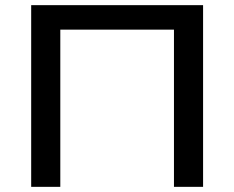

<svg xmlns="http://www.w3.org/2000/svg" viewBox="-20 -725 909 745"><path d="M101 0V-705H768V0H655V-610H214V0Z"/></svg>

Font: Nunito Sans 10pt SemiExpanded SemiBold
Style: Regular
Weight: 600
Width: 6
Designer: Vernon Adams
Foundry: Vernon Adams
Version: Version 3.101;gftools[0.9.27]